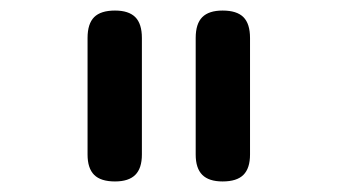

<svg xmlns="http://www.w3.org/2000/svg" viewBox="-20 -780 640 364"><path d="M351 -487V-708Q351 -735 363.5 -747.5Q376 -760 402 -760Q429 -760 441.5 -747.5Q454 -735 454 -708V-487Q454 -461 441.5 -448.5Q429 -436 402 -436Q376 -436 363.5 -448.5Q351 -461 351 -487ZM146 -487V-708Q146 -735 158.5 -747.5Q171 -760 198 -760Q224 -760 236.5 -747.5Q249 -735 249 -708V-487Q249 -461 236.5 -448.5Q224 -436 198 -436Q171 -436 158.5 -448.5Q146 -461 146 -487Z"/></svg>

Font: Maple Mono NL Medium
Style: Regular
Weight: 500
Monospace: yes
Designer: subframe7536
Version: Version 7.000